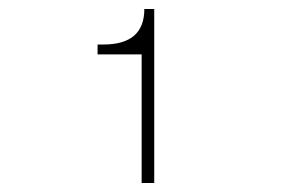

<svg xmlns="http://www.w3.org/2000/svg" viewBox="-20 -730 640 427"><path d="M295 -323V-609H197V-631H210Q301 -631 301 -710H323V-323Z"/></svg>

Font: Geist Mono Thin
Style: Regular
Weight: 100
Monospace: yes
Designer: Basement.studio, Andrés Briganti, Mateo Zaragoza
Foundry: Basement.studio, Vercel, Andrés Briganti, Guido Ferreyra, Mateo Zaragoza
Version: Version 1.500; ttfautohint (v1.8.4.7-5d5b)